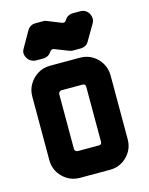

<svg xmlns="http://www.w3.org/2000/svg" viewBox="-110 -788 663 857"><g transform="rotate(-15 221.5 -359.0)"><path d="M384 -696Q397 -672 384 -650L343 -580Q331 -557 302 -557H269Q261 -557 253 -560L189 -585Q178 -590 169 -578Q156 -557 130 -557H99Q87 -557 76 -563Q65 -569 59 -580Q45 -602 59 -624L100 -696Q113 -718 139 -718H173Q177 -718 181 -717.5Q185 -717 189 -715L254 -689Q267 -685 273 -696Q286 -718 313 -718H344Q371 -718 384 -696ZM402 -112Q402 -65 369.5 -32.5Q337 0 291 0H152Q106 0 73 -32.5Q40 -65 40 -112V-406Q40 -437 55.5 -462.5Q71 -488 96 -503Q121 -518 152 -518H291Q322 -518 347 -503Q372 -488 387 -462.5Q402 -437 402 -406ZM284 -131V-385Q284 -399 270 -399H173Q168 -399 163.5 -395Q159 -391 159 -385V-131Q159 -126 163.5 -122Q168 -118 173 -118H270Q284 -118 284 -131Z"/></g></svg>

Font: Monomaniac One
Style: Regular
Weight: 400
Version: Version 1.000; ttfautohint (v1.8.3)